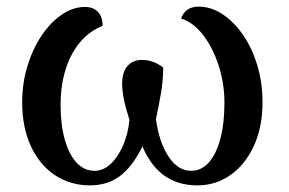

<svg xmlns="http://www.w3.org/2000/svg" viewBox="-20 -546 873 580"><path d="M580 -526Q617 -526 651.5 -503.5Q686 -481 713.5 -441.5Q741 -402 757 -349.5Q773 -297 773 -237Q773 -162 747 -105.5Q721 -49 676.5 -17.5Q632 14 576 14Q514 14 471 -19.5Q428 -53 403 -122L420 -124Q388 -52 348.5 -19Q309 14 252 14Q193 14 146.5 -16.5Q100 -47 73.5 -104Q47 -161 47 -237Q47 -295 63 -347Q79 -399 106 -439Q133 -479 167 -502Q201 -525 236 -525Q262 -525 276 -510Q290 -495 290 -468Q250 -452 221.5 -418Q193 -384 178 -335.5Q163 -287 163 -229Q163 -170 175.5 -125Q188 -80 211 -55Q234 -30 266 -30Q292 -30 314 -50.5Q336 -71 351.5 -106Q367 -141 371 -184Q360 -218 354.5 -245Q349 -272 349 -293Q349 -328 365 -346.5Q381 -365 409 -365Q426 -365 441.5 -359.5Q457 -354 473 -342Q473 -302 465.5 -260Q458 -218 451 -186Q461 -115 489.5 -72.5Q518 -30 557 -30Q589 -30 611.5 -56Q634 -82 646 -128Q658 -174 658 -235Q658 -295 640 -349.5Q622 -404 592.5 -441.5Q563 -479 527 -490Q540 -526 580 -526Z"/></svg>

Font: Arima SemiBold
Style: Regular
Weight: 600
Designer: Joana Correia and Natanael Gama
Foundry: NDISCOVER
Version: Version 1.101;gftools[0.9.23]